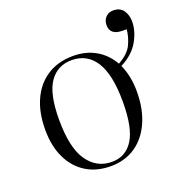

<svg xmlns="http://www.w3.org/2000/svg" viewBox="-123 -765 838 886"><g transform="rotate(-20 296.5 -322.0)"><path d="M273 14Q203 14 152 -18Q101 -50 73 -108.5Q45 -167 45 -247Q45 -332 73.5 -394Q102 -456 155 -490Q208 -524 282 -524Q345 -524 393 -496Q441 -468 469 -418Q520 -446 537 -482.5Q554 -519 557 -555H538Q476 -555 476 -604Q476 -628 490.5 -643Q505 -658 528 -658Q561 -658 577 -635Q593 -612 593 -580Q593 -533 565 -484Q537 -435 476 -404Q503 -345 503 -270Q503 -184 474.5 -120Q446 -56 394.5 -21Q343 14 273 14ZM285 -3Q352 -3 389 -60.5Q426 -118 426 -247Q426 -380 385.5 -444Q345 -508 269 -508Q199 -508 160 -452Q121 -396 121 -269Q121 -131 165.5 -67Q210 -3 285 -3Z"/></g></svg>

Font: Literata 72pt Light
Style: Regular
Weight: 300
Designer: Latin by Veronika Burian and Jose Scaglione. Greek by Irene Vlachou. Cyrillic by Vera Evstafieva.
Foundry: TypeTogether
Version: Version 3.002